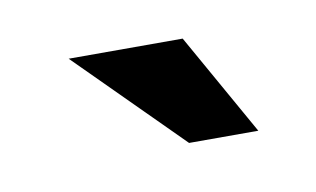

<svg xmlns="http://www.w3.org/2000/svg" viewBox="-30 -685 326 198"><g transform="rotate(-10 132.5 -586.5)"><path d="M168.2 -639.8H48.8L156 -532.7H228.5Z"/></g></svg>

Font: SaysetthaMai Thin
Style: Regular
Weight: 100
Designer: John M. Durdin
Foundry: Lao Script for Windows
Version: Version 1.101